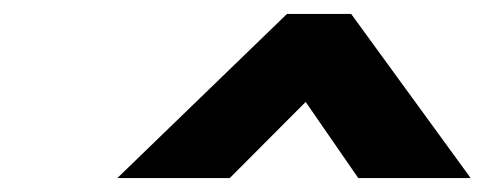

<svg xmlns="http://www.w3.org/2000/svg" viewBox="-20 -860 694 275"><path d="M493.1 -605H654.1L483 -840H391L148.1 -605H309.1L417.8 -714Z"/></svg>

Font: Sztylet
Style: BdObl
Weight: 700
Foundry: Cannot Into Space Fonts, PlusOne Fonts
Version: Version 0.12